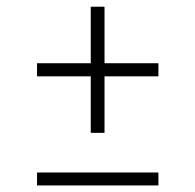

<svg xmlns="http://www.w3.org/2000/svg" viewBox="-20 -566 596 586"><path d="M257 -160.5V-333H93V-373H257V-545.5H299V-373H463.5V-333H299V-160.5ZM93 0V-39.5H463.5V0Z"/></svg>

Font: Encode Sans Expanded ExtraLight
Style: Regular
Weight: 275
Width: 7
Designer: Multiple Designers
Foundry: Impallari Type
Version: Version 2.000